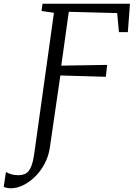

<svg xmlns="http://www.w3.org/2000/svg" viewBox="-126 -763 720 1034"><path d="M-67.5 251Q-79 251 -89.8 248.5Q-100.5 246 -106 243L-94 163Q-82 170.5 -65.8 175.5Q-49.5 180.5 -28 180.5Q-4 180.5 13 171.2Q30 162 41.2 135.5Q52.5 109 59.5 57L164.5 -694L97.5 -704L103 -743H574L562.5 -590H514.5L505 -692.5L244.5 -699.5L204 -409.5L451 -413.5L444 -349.5L199 -356.5L142.5 31.5Q136 77 115 117.2Q94 157.5 64 187.2Q34 217 -0.2 234Q-34.5 251 -67.5 251Z"/></svg>

Font: Merriweather 24pt Light
Style: Italic
Weight: 300
Italic angle: -7.8°
Version: Version 2.101